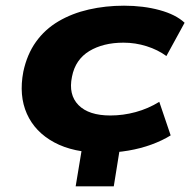

<svg xmlns="http://www.w3.org/2000/svg" viewBox="-20 -526 669 675"><path d="M246 129 279 -70H412L380 129ZM340 11Q238 11 170.5 -25.5Q103 -62 74.5 -126Q46 -190 62 -274Q75 -335 106.5 -379Q138 -423 185.5 -451Q233 -479 292 -492.5Q351 -506 416 -506Q484 -506 541 -490.5Q598 -475 629 -446L565 -329Q535 -351 495.5 -363.5Q456 -376 414 -376Q378 -376 348 -368.5Q318 -361 294 -346.5Q270 -332 254.5 -309.5Q239 -287 233 -256Q220 -193 256 -156.5Q292 -120 368 -120Q413 -120 457 -132Q501 -144 540 -168L580 -50Q551 -32 513 -18Q475 -4 431 3.5Q387 11 340 11Z"/></svg>

Font: Nunito Sans 10pt Expanded ExtraBold
Style: Italic
Weight: 800
Width: 7
Italic angle: -9°
Designer: Vernon Adams
Foundry: Vernon Adams
Version: Version 3.101;gftools[0.9.27]